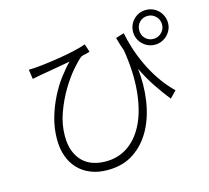

<svg xmlns="http://www.w3.org/2000/svg" viewBox="-115 -905 1185 1090"><g transform="rotate(-15 478.0 -360.0)"><path d="M676 -676Q684 -634 699.5 -584.5Q715 -535 739 -483.5Q763 -432 797 -381.5Q831 -331 876 -287L838 -248Q800 -296 766 -347Q732 -398 702 -460Q713 -365 699.5 -273Q686 -181 647.5 -109Q609 -37 544.5 7Q480 51 388 51Q333 51 289.5 33.5Q246 16 216 -15.5Q186 -47 170 -91.5Q154 -136 154 -191Q154 -256 171.5 -317Q189 -378 216 -431.5Q243 -485 275.5 -528Q308 -571 337 -600Q317 -596 292.5 -592Q268 -588 244 -583.5Q220 -579 198 -575.5Q176 -572 161 -569Q150 -567 137 -564.5Q124 -562 110 -559L102 -615Q132 -615 180.5 -620.5Q229 -626 280 -634Q331 -642 376.5 -652.5Q422 -663 446 -672L461 -625Q452 -621 436 -618Q420 -615 409 -610Q388 -594 353 -553.5Q318 -513 284.5 -457Q251 -401 226.5 -334Q202 -267 202 -198Q202 -144 217.5 -106Q233 -68 259 -44Q285 -20 319 -9.5Q353 1 390 1Q467 1 525.5 -41Q584 -83 619 -159.5Q654 -236 663.5 -343.5Q673 -451 652 -581Q645 -600 639 -620Q633 -640 627 -661ZM832 -601Q859 -601 879 -620.5Q899 -640 899 -668Q899 -697 879 -716.5Q859 -736 832 -736Q803 -736 784 -716.5Q765 -697 765 -668Q765 -640 784 -620.5Q803 -601 832 -601ZM832 -771Q853 -771 871.5 -763Q890 -755 904 -741Q918 -727 926 -708Q934 -689 934 -668Q934 -647 926 -629Q918 -611 904 -597Q890 -583 871.5 -575Q853 -567 832 -567Q810 -567 791.5 -575Q773 -583 759 -597Q745 -611 737 -629Q729 -647 729 -668Q729 -711 758.5 -741Q788 -771 832 -771Z"/></g></svg>

Font: Kinto Sans Light
Style: Regular
Weight: 300
Designer: Authors: Ryoko NISHIZUKA  (kana & ideographs); Paul D. Hunt (Latin, Greek & Cyrillic); Wenlong ZHANG  (bopomofo); Sandol
Foundry: Adobe Systems Incorporated, ookami Inc.
Version: Version 0.001